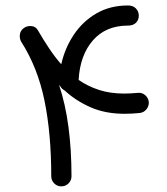

<svg xmlns="http://www.w3.org/2000/svg" viewBox="-20 -638 603 695"><path d="M64.5 -535.2Q76.7 -544.9 93 -543.7Q109.4 -542.5 117.2 -528.3Q136.7 -494.6 157.5 -463.4Q178.2 -432.1 201.7 -405.3Q214.8 -463.9 247.1 -512.2Q279.3 -560.5 328.9 -589.4Q378.4 -618.2 443.4 -618.2Q461.9 -618.2 472.2 -607.2Q482.4 -596.2 482.4 -581.1Q482.4 -566.4 472.4 -555.9Q462.4 -545.4 443.4 -545.4Q362.8 -545.4 316.2 -491.7Q269.5 -438 264.6 -348.6Q297.9 -325.7 338.4 -312.5Q378.9 -299.3 429.7 -299.3Q440.9 -299.3 453.1 -300Q465.3 -300.8 478 -301.8Q493.7 -303.7 505.4 -293.7Q517.1 -283.7 518.6 -268.6Q519.5 -253.9 510 -242.2Q500.5 -230.5 485.4 -229Q457.5 -226.1 431.2 -226.1Q361.8 -226.1 308.3 -249.5Q254.9 -272.9 213.9 -310.5Q203.6 -315.9 198.2 -325.7Q196.3 -328.1 193.8 -330.6Q216.8 -261.7 227.8 -178.7Q238.8 -95.7 238.8 0Q238.8 15.1 228 25.9Q217.3 36.6 202.1 36.6Q187 36.6 176.3 25.9Q165.5 15.1 165.5 0Q165.5 -153.8 141.1 -273.4Q116.7 -393.1 56.6 -487.3Q50.3 -498.5 51.8 -512.2Q53.2 -525.9 64.5 -535.2Z"/></svg>

Font: Mikhak-DS2-FD Regular
Style: Regular
Weight: 400
Designer: Amin Abedi
Version: Version 3.4